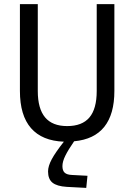

<svg xmlns="http://www.w3.org/2000/svg" viewBox="-20 -675 654 935"><path d="M214 160Q214 134 232 100.5Q250 67 291 15Q185 11 131 -51Q77 -113 77 -232V-655H164V-232Q164 -146 199.5 -103.5Q235 -61 307 -61Q380 -61 415.5 -103Q451 -145 451 -232V-655H537V-232Q537 -119 488 -57.5Q439 4 341 13Q312 55 298 83.5Q284 112 284 134Q284 156 295 166Q306 176 330 177L406 181L400 240L305 235Q257 232 235.5 214.5Q214 197 214 160Z"/></svg>

Font: Intel One Mono
Style: Regular
Weight: 400
Monospace: yes
Designer: Fred Shallcrass
Foundry: Frere-Jones Type LLC
Version: Version 1.400;hotconv 1.1.0;makeotfexe 2.6.0;FJTRelease1.4